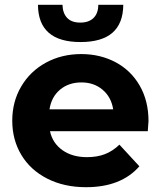

<svg xmlns="http://www.w3.org/2000/svg" viewBox="-20 -771 683 799"><path d="M595 -225H188Q199 -175 240 -146Q281 -117 342 -117Q384 -117 416.5 -129.5Q449 -142 477 -169L560 -79Q484 8 338 8Q247 8 177 -27.5Q107 -63 69 -126Q31 -189 31 -269Q31 -348 68.5 -411.5Q106 -475 171.5 -510.5Q237 -546 318 -546Q397 -546 461 -512Q525 -478 561.5 -414.5Q598 -351 598 -267Q598 -264 595 -225ZM186 -316H451Q443 -367 407 -397.5Q371 -428 319 -428Q266 -428 230 -398Q194 -368 186 -316ZM138 -751H240Q241 -716 259.5 -696.5Q278 -677 314 -677Q350 -677 369.5 -696.5Q389 -716 389 -751H493Q492 -596 315 -596Q139 -596 138 -751Z"/></svg>

Font: APTA Sans Regular
Style: Bold Italic
Weight: 700
Version: Version 7.200